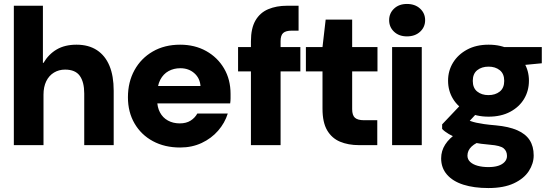

<svg xmlns="http://www.w3.org/2000/svg" viewBox="-20 -734 2792 971"><path d="M50 0V-705H197V-416H200Q226 -460 267 -484Q308 -508 367 -508Q428 -508 470 -480.5Q512 -453 533.5 -401.5Q555 -350 555 -275V0H406V-261Q406 -319 383.5 -350.5Q361 -382 309 -382Q278 -382 253 -367Q228 -352 214 -323.5Q200 -295 200 -255V0Z M891 12Q813 12 753.5 -20Q694 -52 660.5 -109.5Q627 -167 627 -242Q627 -319 660 -379Q693 -439 752.5 -473.5Q812 -508 891 -508Q965 -508 1022.5 -476Q1080 -444 1113 -388Q1146 -332 1146 -259Q1146 -249 1146 -236.5Q1146 -224 1144 -211H733V-299H994Q991 -339 962.5 -364Q934 -389 892 -389Q859 -389 832.5 -374.5Q806 -360 790.5 -330.5Q775 -301 775 -255V-226Q775 -192 789 -165.5Q803 -139 829 -124.5Q855 -110 889 -110Q922 -110 944 -124Q966 -138 978 -160H1132Q1117 -112 1083 -73Q1049 -34 1000 -11Q951 12 891 12Z M1249 0V-525Q1249 -591 1272 -630.5Q1295 -670 1336.5 -687.5Q1378 -705 1432 -705H1490V-579H1456Q1425 -579 1412 -567Q1399 -555 1399 -526V0ZM1184 -373V-496H1499V-373Z M1796 0Q1741 0 1699.5 -17.5Q1658 -35 1634.5 -75Q1611 -115 1611 -184V-373H1527V-496H1611L1627 -635H1761V-496H1889V-373H1761V-182Q1761 -151 1775 -138.5Q1789 -126 1821 -126H1888V0Z M1963 0V-496H2113V0ZM2038 -550Q1998 -550 1973 -573.5Q1948 -597 1948 -632Q1948 -667 1973 -690.5Q1998 -714 2038 -714Q2079 -714 2104.5 -690.5Q2130 -667 2130 -632Q2130 -597 2104.5 -573.5Q2079 -550 2038 -550Z M2450 217Q2377 217 2323.5 200Q2270 183 2240.5 149Q2211 115 2211 67Q2211 29 2231.5 -3Q2252 -35 2290 -60Q2328 -85 2381 -102L2429 -26Q2386 -13 2365 7Q2344 27 2344 53Q2344 72 2358 85Q2372 98 2396 104.5Q2420 111 2450 111Q2479 111 2499.5 104.5Q2520 98 2532 85Q2544 72 2544 55Q2544 30 2527 16Q2510 2 2459 -2Q2411 -6 2372 -13.5Q2333 -21 2302.5 -32Q2272 -43 2250 -56Q2228 -69 2216 -82V-105L2326 -221L2417 -189L2296 -59L2341 -128Q2351 -125 2362 -121Q2373 -117 2388.5 -113.5Q2404 -110 2428 -106.5Q2452 -103 2488 -100Q2553 -94 2595.5 -75.5Q2638 -57 2658.5 -25.5Q2679 6 2679 52Q2679 93 2654.5 131Q2630 169 2579 193Q2528 217 2450 217ZM2451 -144Q2388 -144 2342 -168.5Q2296 -193 2271 -234Q2246 -275 2246 -326Q2246 -376 2271 -417Q2296 -458 2342 -483Q2388 -508 2451 -508Q2514 -508 2560 -483Q2606 -458 2630.5 -417Q2655 -376 2655 -326Q2655 -275 2630.5 -234Q2606 -193 2560 -168.5Q2514 -144 2451 -144ZM2450 -253Q2485 -253 2507.5 -271Q2530 -289 2530 -325Q2530 -361 2507.5 -379Q2485 -397 2451 -397Q2416 -397 2393.5 -379Q2371 -361 2371 -325Q2371 -289 2393.5 -271Q2416 -253 2450 -253ZM2533 -396 2511 -496H2720V-414Z"/></svg>

Font: DM Sans 36pt Black
Style: Regular
Weight: 900
Designer: Colophon Foundry, Jonny Pinhorn
Foundry: Colophon Foundry
Version: Version 4.004;gftools[0.9.30]